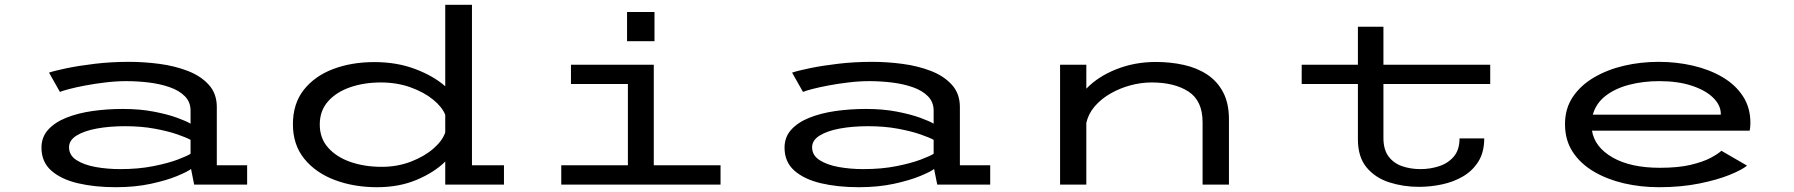

<svg xmlns="http://www.w3.org/2000/svg" viewBox="-20 -770 7484 801"><path d="M462.5 11Q375 11 305 -5.5Q235 -22 194 -58.2Q153 -94.5 153 -154Q153 -198 180.8 -228.8Q208.5 -259.5 256.5 -278.8Q304.5 -298 365.5 -306.8Q426.5 -315.5 492 -315.5Q564 -315.5 622 -304.2Q680 -293 719.5 -278.5Q759 -264 775 -254V-308.5Q775 -344.5 751.2 -368.5Q727.5 -392.5 688 -406.2Q648.5 -420 601 -425.8Q553.5 -431.5 506.5 -431.5Q465 -431.5 420.8 -426.2Q376.5 -421 336.8 -413.5Q297 -406 268.5 -398.5Q240 -391 230 -386.5L184.5 -467Q208 -475 258.5 -485.5Q309 -496 376.5 -504Q444 -512 519 -512Q581 -512 645.2 -503.5Q709.5 -495 763.8 -474Q818 -453 851.2 -416.2Q884.5 -379.5 884.5 -323.5V-80.5H1011V0H790L777 -65Q762 -53.5 718.5 -35.5Q675 -17.5 609.2 -3.2Q543.5 11 462.5 11ZM481.5 -64.5Q558 -64.5 619.5 -76.8Q681 -89 721.2 -104.2Q761.5 -119.5 775 -128.5V-186.5Q759.5 -195.5 721 -209Q682.5 -222.5 626.2 -233Q570 -243.5 501.5 -243.5Q437 -243.5 384 -233.8Q331 -224 299.5 -204.5Q268 -185 268 -155.5Q268 -122 299.2 -102Q330.5 -82 379.2 -73.2Q428 -64.5 481.5 -64.5Z M1553 11Q1456.5 11 1376.8 -19Q1297 -49 1249.5 -107.5Q1202 -166 1202 -251.5Q1202 -337.5 1247.2 -395Q1292.5 -452.5 1369.5 -481.8Q1446.5 -511 1542 -511Q1635.5 -511 1712.2 -482Q1789 -453 1837.5 -410V-750H1949V-80.5H2082.5V0H1837.5V-96Q1792 -51 1718.8 -20Q1645.5 11 1553 11ZM1314 -250.5Q1314 -193 1349 -153.8Q1384 -114.5 1442.5 -94.2Q1501 -74 1572.5 -74Q1637.5 -74 1693.8 -95.5Q1750 -117 1788 -150Q1826 -183 1837.5 -217.5V-291Q1824.5 -324 1786.2 -355Q1748 -386 1691.8 -406Q1635.5 -426 1569 -426Q1499 -426 1441 -406Q1383 -386 1348.5 -347Q1314 -308 1314 -250.5Z M2596 -720H2710.5V-598H2596ZM2321.5 0V-80.5H2599.5V-419.5H2362V-500H2707.5V-80.5H2986V0Z M3562.5 11Q3475 11 3405 -5.5Q3335 -22 3294 -58.2Q3253 -94.5 3253 -154Q3253 -198 3280.8 -228.8Q3308.5 -259.5 3356.5 -278.8Q3404.5 -298 3465.5 -306.8Q3526.5 -315.5 3592 -315.5Q3664 -315.5 3722 -304.2Q3780 -293 3819.5 -278.5Q3859 -264 3875 -254V-308.5Q3875 -344.5 3851.2 -368.5Q3827.5 -392.5 3788 -406.2Q3748.5 -420 3701 -425.8Q3653.5 -431.5 3606.5 -431.5Q3565 -431.5 3520.8 -426.2Q3476.5 -421 3436.8 -413.5Q3397 -406 3368.5 -398.5Q3340 -391 3330 -386.5L3284.5 -467Q3308 -475 3358.5 -485.5Q3409 -496 3476.5 -504Q3544 -512 3619 -512Q3681 -512 3745.2 -503.5Q3809.5 -495 3863.8 -474Q3918 -453 3951.2 -416.2Q3984.5 -379.5 3984.5 -323.5V-80.5H4111V0H3890L3877 -65Q3862 -53.5 3818.5 -35.5Q3775 -17.5 3709.2 -3.2Q3643.5 11 3562.5 11ZM3581.5 -64.5Q3658 -64.5 3719.5 -76.8Q3781 -89 3821.2 -104.2Q3861.5 -119.5 3875 -128.5V-186.5Q3859.5 -195.5 3821 -209Q3782.5 -222.5 3726.2 -233Q3670 -243.5 3601.5 -243.5Q3537 -243.5 3484 -233.8Q3431 -224 3399.5 -204.5Q3368 -185 3368 -155.5Q3368 -122 3399.2 -102Q3430.5 -82 3479.2 -73.2Q3528 -64.5 3581.5 -64.5Z M4402.5 0V-500H4512V-400Q4561 -451 4637.5 -481.2Q4714 -511.5 4801.5 -511.5Q4863.5 -511.5 4918.8 -499.2Q4974 -487 5016.2 -459Q5058.5 -431 5082.8 -385Q5107 -339 5107 -272V0H4997V-260.5Q4997 -349.5 4938.5 -387.8Q4880 -426 4784.5 -426Q4740.5 -426 4696 -414Q4651.5 -402 4612.8 -379.8Q4574 -357.5 4547.2 -326.5Q4520.5 -295.5 4512 -257.5V0Z M5645 -189V-419.5H5410.5V-500H5645V-658.5H5751.5V-500H6197V-419.5H5751.5V-194.5Q5751.5 -146 5772.8 -117.5Q5794 -89 5829.2 -76.8Q5864.5 -64.5 5906.5 -64.5Q5947 -64.5 5984.2 -76.8Q6021.5 -89 6045.2 -117Q6069 -145 6069 -192.5H6172Q6172 -135.5 6148 -96.8Q6124 -58 6084.2 -34.5Q6044.5 -11 5996.2 -0.8Q5948 9.5 5900 9.5Q5834.5 9.5 5776 -9.2Q5717.5 -28 5681.2 -71.5Q5645 -115 5645 -189Z M6900.5 11Q6825 11 6755 -5.2Q6685 -21.5 6629.2 -54.2Q6573.5 -87 6541.2 -136.2Q6509 -185.5 6509 -252Q6509 -317 6541.5 -365.5Q6574 -414 6629.8 -446.8Q6685.5 -479.5 6755.2 -495.8Q6825 -512 6899.5 -512Q6974.5 -512 7043.2 -496Q7112 -480 7166 -448.2Q7220 -416.5 7251.2 -368.8Q7282.5 -321 7282.5 -257Q7282.5 -247 7281.5 -238.5Q7280.5 -230 7279.5 -225H6621.5Q6633 -155.5 6708 -112.8Q6783 -70 6905 -70Q6981 -70 7032.8 -82.2Q7084.5 -94.5 7115.8 -111Q7147 -127.5 7161.5 -141L7268.5 -79Q7247.5 -61.5 7195.8 -40.5Q7144 -19.5 7068.2 -4.2Q6992.5 11 6900.5 11ZM6902.5 -431.5Q6834 -431.5 6775.5 -416Q6717 -400.5 6677.5 -369.5Q6638 -338.5 6625 -291.5H7159V-294.5Q7159 -331 7127.2 -362.2Q7095.5 -393.5 7037.8 -412.5Q6980 -431.5 6902.5 -431.5Z"/></svg>

Font: Trispace Expanded
Style: Regular
Weight: 400
Width: 7
Designer: Tyler Finck
Foundry: Etcetera Type Company
Version: Version 1.210; ttfautohint (v1.8.3)